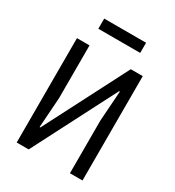

<svg xmlns="http://www.w3.org/2000/svg" viewBox="-206 -994 1012 1112"><g transform="rotate(30 300.0 -437.5)"><path d="M160 -875H440V-807H160ZM80 -698H164V-346L150 -144H155L440 -698H520V0H436V-352L450 -554H445L160 0H80Z"/></g></svg>

Font: PlemolJP35 Console
Style: Regular
Weight: 400
Version: v2.0.3; ttfautohint (v1.8.4.7-5d5b-dirty) -l 6 -r 45 -G 200 